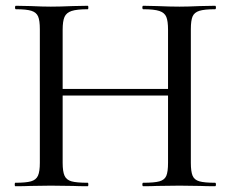

<svg xmlns="http://www.w3.org/2000/svg" viewBox="-20 -645 801 665"><path d="M476 -613Q473 -613 473 -619Q473 -625 476 -625L523 -624Q569 -622 602 -622Q630 -622 674 -624L725 -625Q728 -625 728 -619Q728 -613 725 -613Q688 -613 670.5 -607.5Q653 -602 647 -588Q641 -574 641 -544V-81Q641 -51 647 -36.5Q653 -22 670.5 -17Q688 -12 725 -12Q728 -12 728 -6Q728 0 725 0Q693 0 674 -1L602 -2L523 -1Q506 0 476 0Q473 0 473 -6Q473 -12 476 -12Q515 -12 532.5 -17Q550 -22 556 -36Q562 -50 562 -81V-542Q562 -572 556 -586.5Q550 -601 532 -607Q514 -613 476 -613ZM155 -337H597V-314H155ZM35 -613Q32 -613 32 -619Q32 -625 35 -625L86 -624Q128 -622 156 -622Q187 -622 233 -624L284 -625Q286 -625 286 -619Q286 -613 284 -613Q246 -613 228 -607Q210 -601 203.5 -586.5Q197 -572 197 -542V-81Q197 -51 203.5 -36.5Q210 -22 227.5 -17Q245 -12 284 -12Q286 -12 286 -6Q286 0 284 0Q251 0 233 -1L156 -2L85 -1Q66 0 33 0Q31 0 31 -6Q31 -12 33 -12Q70 -12 87.5 -17Q105 -22 111.5 -36.5Q118 -51 118 -81V-544Q118 -574 112 -588Q106 -602 89 -607.5Q72 -613 35 -613Z"/></svg>

Font: Cormorant Infant Medium
Style: Regular
Weight: 500
Designer: Christian Thalmann (Catharsis Fonts)
Foundry: Catharsis Fonts
Version: Version 4.000